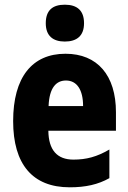

<svg xmlns="http://www.w3.org/2000/svg" viewBox="-20 -788 547 818"><path d="M256 -768C204 -768 175 -744 175 -689C175 -635 206 -611 256 -611C307 -611 338 -635 338 -689C338 -743 309 -768 256 -768ZM259 -559C117 -559 36 -459 36 -272C36 -89 118 10 277 10C345 10 398 -2 446 -29V-151C393 -120 348 -108 293 -108C223 -108 187 -149 186 -231H474V-310C474 -467 395 -559 259 -559ZM261 -445C308 -445 334 -405 334 -336H187C190 -415 220 -445 261 -445Z"/></svg>

Font: Noto Sans Gurmukhi UI Condensed ExtraBold
Style: Regular
Weight: 800
Width: 3
Designer: Jelle Bosma - Monotype Design Team
Foundry: Monotype Imaging Inc.
Version: Version 2.004